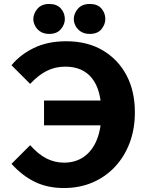

<svg xmlns="http://www.w3.org/2000/svg" viewBox="-20 -928 734 968"><path d="M302 20Q219 20 155 -11.5Q91 -43 38 -102L132 -196Q173 -150 214.5 -129Q256 -108 303 -108Q361 -108 403.5 -138Q446 -168 468.5 -224Q491 -280 491 -359Q491 -473 444.5 -532.5Q398 -592 309 -592Q259 -592 216.5 -571Q174 -550 132 -505L38 -599Q81 -652 150.5 -686Q220 -720 314 -720Q420 -720 497.5 -674.5Q575 -629 617.5 -549Q660 -469 660 -362Q660 -278 634 -208.5Q608 -139 560 -87.5Q512 -36 446.5 -8Q381 20 302 20ZM202 -296V-421H552V-296ZM148 -832Q148 -859 168.5 -883.5Q189 -908 228 -908Q267 -908 287 -885Q307 -862 307 -832Q307 -805 287 -781Q267 -757 228 -757Q202 -757 184 -768.5Q166 -780 157 -797.5Q148 -815 148 -832ZM352 -832Q352 -859 372.5 -883.5Q393 -908 433 -908Q472 -908 491.5 -885Q511 -862 511 -832Q511 -805 491.5 -781Q472 -757 433 -757Q406 -757 388 -768.5Q370 -780 361 -797.5Q352 -815 352 -832Z"/></svg>

Font: Moderustic
Style: Bold
Weight: 700
Designer: Tural Alisoy
Foundry: TAFT Foundry
Version: Version 2.120